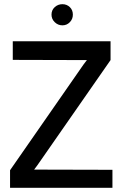

<svg xmlns="http://www.w3.org/2000/svg" viewBox="-20 -897 594 917"><path d="M278 -877Q257 -877 241.5 -863Q226 -849 226 -827Q226 -806 241.5 -791Q257 -776 278 -776Q299 -776 313.5 -791Q328 -806 328 -827Q328 -849 313.5 -863Q299 -877 278 -877ZM41 -700V-611L395 -610L379 -589L28 -84V0H517V-86L143 -87L158 -107L508 -610V-700Z"/></svg>

Font: Advent Pro SemiBold
Style: Regular
Weight: 600
Designer: VivaRado, Andreas Kalpakidis
Foundry: VivaRado, Andreas Kalpakidis
Version: Version 3.000